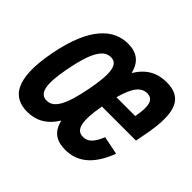

<svg xmlns="http://www.w3.org/2000/svg" viewBox="-133 -707 885 885"><g transform="rotate(45 310.0 -264.0)"><path d="M262.5 -262C237.5 -135 208.5 -88 163.5 -88C117.5 -88 104 -135 129 -262C154 -390.5 186 -439.5 231.5 -439.5C277 -439.5 287.5 -390.5 262.5 -262ZM27 -261.5C-13 -54 43 12 136.5 12C191.5 12 238.5 -10.5 276.5 -71C289.5 -13 325.5 12 384 12C453.5 12 518.5 -23.5 563 -141.5L473.5 -159.5C452.5 -108.5 431.5 -88 400.5 -88C354 -88 342.5 -135 363 -249H585L594.5 -299C629.5 -477 592.5 -539.5 495 -539.5C434 -539.5 387 -514.5 350.5 -455C336 -515.5 298.5 -539.5 244 -539.5C150.5 -539.5 67 -468 27 -261.5ZM380 -326.5C402.5 -409.5 429.5 -440 467.5 -440C508 -440 517.5 -404 502.5 -326.5Z"/></g></svg>

Font: Monaspace Neon SemiBold
Style: Italic
Weight: 600
Italic angle: -11°
Designer: Riley Cran & the Lettermatic Team
Foundry: Lettermatic
Version: Version 1.200 (Monaspace Neon)